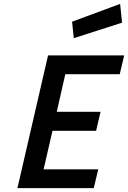

<svg xmlns="http://www.w3.org/2000/svg" viewBox="-20 -971 661 991"><path d="M361 -774 352 -859 600 -951 610 -854ZM70 0 228 -685H621L598 -588H317L273 -394H499L476 -296H251L205 -97H487L464 0Z"/></svg>

Font: Titillium Web SemiBold
Style: Italic
Weight: 600
Italic angle: -13°
Version: Version 1.002;PS 57.000;hotconv 1.0.70;makeotf.lib2.5.55311